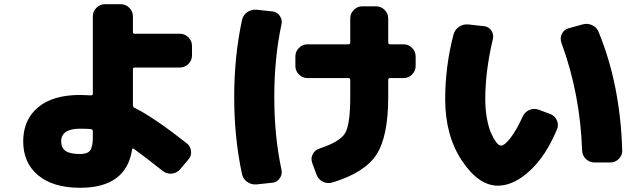

<svg xmlns="http://www.w3.org/2000/svg" viewBox="-20 -820 3040 910"><path d="M420 -170V-198Q420 -206 411 -208Q395 -210 360 -210Q270 -210 270 -150Q270 -119 291 -104.5Q312 -90 360 -90Q394 -90 407 -106.5Q420 -123 420 -170ZM619 -500Q610 -500 610 -492V-321Q610 -312 618 -309Q710 -263 865 -141Q883 -127 885.5 -103.5Q888 -80 872 -63L833 -17Q817 1 793.5 3Q770 5 751 -10Q665 -78 614 -115Q608 -119 606 -111Q578 70 360 70Q232 70 161 11Q90 -48 90 -150Q90 -252 160 -311Q230 -370 360 -370Q377 -370 411 -368Q420 -368 420 -376V-743Q420 -766 437 -783Q454 -800 477 -800H553Q576 -800 593 -783Q610 -766 610 -743V-669Q610 -660 619 -660H833Q856 -660 873 -643Q890 -626 890 -603V-557Q890 -534 873 -517Q856 -500 833 -500Z M1893 -610Q1916 -610 1933 -593Q1950 -576 1950 -553V-507Q1950 -484 1933 -467Q1916 -450 1893 -450H1829Q1820 -450 1820 -441V-360Q1820 -173 1764 -87Q1708 -1 1555 45Q1532 52 1510 41Q1488 30 1480 7L1460 -47Q1452 -69 1462 -89Q1472 -109 1494 -116Q1592 -148 1616 -189.5Q1640 -231 1640 -360V-441Q1640 -450 1631 -450H1437Q1414 -450 1397 -467Q1380 -484 1380 -507V-553Q1380 -576 1397 -593Q1414 -610 1437 -610H1631Q1640 -610 1640 -619V-733Q1640 -756 1657 -773Q1674 -790 1697 -790H1763Q1786 -790 1803 -773Q1820 -756 1820 -733V-619Q1820 -610 1829 -610ZM1271 -766Q1293 -764 1306 -745Q1319 -726 1314 -704Q1280 -546 1280 -360Q1280 -174 1314 -16Q1319 6 1306 25Q1293 44 1271 46L1196 54Q1172 56 1152 42.5Q1132 29 1127 5Q1090 -167 1090 -360Q1090 -553 1127 -725Q1132 -749 1152 -762.5Q1172 -776 1196 -774Z M2740 -704Q2764 -711 2786 -701Q2808 -691 2817 -669Q2920 -419 2929 -107Q2930 -84 2913 -67Q2896 -50 2873 -50H2797Q2774 -50 2757 -66.5Q2740 -83 2739 -106Q2730 -375 2641 -617Q2633 -639 2643 -659.5Q2653 -680 2675 -686ZM2587 -280Q2609 -272 2619 -250.5Q2629 -229 2620 -207Q2567 -80 2490.5 -10Q2414 60 2340 60Q2248 60 2169 -59Q2090 -178 2090 -350Q2090 -504 2129 -655Q2135 -679 2155.5 -693Q2176 -707 2201 -704L2274 -696Q2296 -694 2308.5 -675.5Q2321 -657 2316 -635Q2280 -483 2280 -350Q2280 -303 2287.5 -260.5Q2295 -218 2307 -190.5Q2319 -163 2331.5 -146.5Q2344 -130 2355 -130Q2371 -130 2399 -165.5Q2427 -201 2458 -269Q2468 -290 2489.5 -299Q2511 -308 2533 -300Z"/></svg>

Font: Rounded Mplus 1c Black
Style: Regular
Weight: 900
Version: Version 1.059.20150529